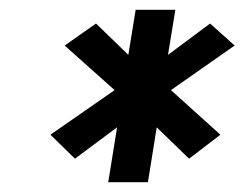

<svg xmlns="http://www.w3.org/2000/svg" viewBox="-20 -694 499 392"><path d="M83 -419 133 -370 219 -434 201 -322H282L300 -434L366 -370L430 -419L329 -510L459 -601L409 -646L323 -582L338 -674H257L242 -582L176 -646L112 -601L214 -510Z"/></svg>

Font: Charger Pro
Style: ExBdObl
Weight: 400
Designer: Jasper
Foundry: Cannot Into Space Fonts
Version: Version 1.09